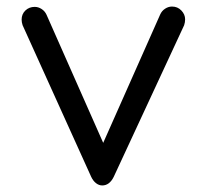

<svg xmlns="http://www.w3.org/2000/svg" viewBox="-20 -537 631 586"><path d="M545 -478Q545 -469 542 -460L327 3Q314 29 292 29Q282 29 273 22Q264 15 258 2L49 -460Q46 -469 46 -477Q46 -494 57.5 -505Q69 -516 86 -516Q97 -516 107 -509.5Q117 -503 122 -492L295 -101L469 -493Q474 -504 484 -510.5Q494 -517 505 -517Q522 -517 533.5 -505Q545 -493 545 -478Z"/></svg>

Font: Tsukimi Rounded Medium
Style: Regular
Weight: 500
Designer: Takashi Funayama
Foundry: Takashi Funayama
Version: Version 1.032; ttfautohint (v1.8.3)